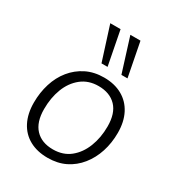

<svg xmlns="http://www.w3.org/2000/svg" viewBox="-180 -864 908 985"><g transform="rotate(30 273.5 -371.5)"><path d="M250 8Q188 8 142.5 -17Q97 -42 72.5 -89.5Q48 -137 48 -203Q48 -262 64.5 -315Q81 -368 113.5 -408Q146 -448 192 -471Q238 -494 297 -494Q359 -494 404.5 -468.5Q450 -443 474.5 -395.5Q499 -348 499 -283Q499 -223 482 -170.5Q465 -118 432.5 -77.5Q400 -37 354.5 -14.5Q309 8 250 8ZM252 -43Q312 -43 353 -76Q394 -109 415.5 -164Q437 -219 437 -285Q437 -363 399 -402.5Q361 -442 294 -442Q235 -442 193.5 -409Q152 -376 131 -321.5Q110 -267 110 -200Q110 -123 147.5 -83Q185 -43 252 -43ZM366 -550 303 -751H363L402 -550ZM248 -550 184 -751H245L284 -550Z"/></g></svg>

Font: Nunito Sans 12pt Light
Style: Italic
Weight: 300
Italic angle: -9°
Designer: Vernon Adams
Foundry: Vernon Adams
Version: Version 3.101;gftools[0.9.27]